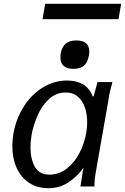

<svg xmlns="http://www.w3.org/2000/svg" viewBox="-20 -982 658 1011"><path d="M45 -212.5Q45 -246 50.5 -277Q63.5 -354 103.5 -418.2Q143.5 -482.5 203.5 -520.2Q263.5 -558 333 -558Q382 -558 417 -537.8Q452 -517.5 468.5 -473.5L473.5 -476L493.5 -550H572Q564 -522 559.2 -500.8Q554.5 -479.5 551 -455L483.5 -70.5Q480.5 -52 479 -38Q477.5 -24 477.5 0H403.5Q405 -11 408.8 -33.8Q412.5 -56.5 414.5 -70L419.5 -99Q388.5 -54 341.5 -22.5Q294.5 9 235.5 9Q176.5 9 133.2 -19.5Q90 -48 67.5 -98.2Q45 -148.5 45 -212.5ZM434 -281Q439 -311 439 -337Q439 -380 427.2 -415.5Q415.5 -451 390.2 -473Q365 -495 325.5 -495Q274 -495 236 -458.5Q198 -422 176.2 -370.2Q154.5 -318.5 146 -269.5Q140.5 -234.5 140.5 -206Q140.5 -145 163.5 -103.8Q186.5 -62.5 240.5 -62.5Q291.5 -62.5 332.2 -94.8Q373 -127 398.8 -177.2Q424.5 -227.5 434 -281ZM298 -679.5Q298 -691 300 -701Q306.5 -736 326.2 -752.5Q346 -769 382 -769Q450 -769 450 -711Q450 -699.5 448 -689Q441.5 -653 421.8 -636.2Q402 -619.5 366 -619.5Q332.5 -619.5 315.2 -634.8Q298 -650 298 -679.5ZM218 -962H618L604 -881H204Z"/></svg>

Font: JuliaMono Italic
Style: Regular
Weight: 400
Italic angle: -9°
Monospace: yes
Designer: cormullion
Foundry: corm
Version: Version 0.049; ttfautohint (v1.8.4)